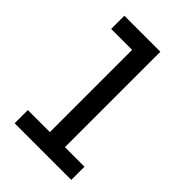

<svg xmlns="http://www.w3.org/2000/svg" viewBox="-209 -788 875 875"><g transform="rotate(45 229.0 -350.0)"><path d="M54 0V-85H196V-615H61V-700H293V-85H419V0Z"/></g></svg>

Font: MuseoModerno SemiBold
Style: Regular
Weight: 400
Version: Version 1.001